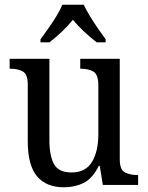

<svg xmlns="http://www.w3.org/2000/svg" viewBox="-20 -786 629 816"><path d="M252 10Q177 10 137.5 -36.5Q98 -83 98 -186V-427Q98 -471 76.5 -482.5Q55 -494 24 -494H21V-536H190V-190Q190 -124 209.5 -88.5Q229 -53 284 -53Q344 -53 371 -98Q398 -143 398 -216V-422Q398 -470 376.5 -482Q355 -494 324 -494H321V-536H489V-109Q489 -64 511.5 -53Q534 -42 564 -42H567V0H417L404 -81H400Q372 -26 334.5 -8Q297 10 252 10ZM152 -619Q166 -638 184.5 -664Q203 -690 219.5 -717Q236 -744 245 -766H336Q346 -744 362.5 -717Q379 -690 397 -664Q415 -638 429 -619V-606H391Q365 -626 338 -651Q311 -676 290 -702Q269 -676 242.5 -651Q216 -626 190 -606H152Z"/></svg>

Font: Noto Serif Tamil SemiCondensed
Style: Italic
Weight: 400
Width: 4
Italic angle: -12°
Designer: Indian Type Foundry, Tom Grace, and the Monotype Design Team
Foundry: Monotype Imaging Inc.
Version: Version 2.003; ttfautohint (v1.8.4.7-5d5b)